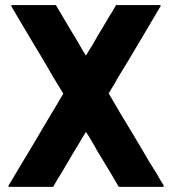

<svg xmlns="http://www.w3.org/2000/svg" viewBox="-20 -730 681 760"><path d="M410.2 -360.4Q433.6 -320.3 457 -280.3Q480.5 -241.2 504.9 -201.2Q521.5 -172.9 538.1 -145.5Q554.7 -117.2 571.3 -88.9Q585.9 -65.4 600.6 -42Q614.3 -17.6 628.9 5.9Q627.9 7.8 626 9.8Q622.1 9.8 613.3 9.8Q607.4 9.8 601.6 9.8Q596.7 9.8 590.8 9.8Q578.1 9.8 566.4 9.8Q553.7 9.8 542 9.8Q529.3 9.8 517.6 9.8Q504.9 9.8 493.2 9.8Q482.4 9.8 471.7 9.8Q460.9 9.8 450.2 9.8Q450.2 8.8 449.2 7.8Q448.2 5.9 447.3 4.9Q432.6 -20.5 417 -46.9Q401.4 -72.3 385.7 -98.6Q375 -116.2 364.3 -133.8Q354.5 -152.3 343.8 -169.9Q337.9 -179.7 332 -189.5Q326.2 -199.2 320.3 -208Q306.6 -186.5 293.9 -164.1Q280.3 -141.6 266.6 -119.1Q256.8 -101.6 246.1 -84Q235.4 -65.4 224.6 -47.9Q215.8 -33.2 207 -19.5Q198.2 -4.9 190.4 9.8Q188.5 9.8 187.5 9.8Q185.5 9.8 184.6 9.8Q167 9.8 148.4 9.8Q130.9 9.8 113.3 9.8Q101.6 9.8 88.9 9.8Q77.1 9.8 64.5 9.8Q52.7 9.8 40 9.8Q27.3 9.8 15.6 9.8Q14.6 8.8 12.7 5.9Q15.6 2 19.5 -4.9Q43.9 -45.9 68.4 -86.9Q92.8 -127.9 117.2 -168Q133.8 -196.3 150.4 -224.6Q167 -252 183.6 -280.3Q195.3 -299.8 207 -319.3Q218.8 -338.9 230.5 -359.4Q208 -396.5 185.5 -433.6Q164.1 -471.7 141.6 -508.8Q126 -535.2 109.4 -562.5Q93.8 -588.9 78.1 -615.2Q64.5 -637.7 50.8 -661.1Q37.1 -683.6 24.4 -706.1Q24.4 -707 26.4 -710Q30.3 -710 39.1 -710Q56.6 -710 75.2 -710Q92.8 -710 110.4 -710Q122.1 -710 134.8 -710Q146.5 -710 159.2 -710Q168.9 -710 179.7 -710Q190.4 -710 201.2 -710Q202.1 -709 202.1 -708Q203.1 -706.1 204.1 -705.1Q217.8 -681.6 232.4 -657.2Q246.1 -633.8 260.7 -609.4Q270.5 -592.8 280.3 -577.1Q290 -560.5 299.8 -543.9Q304.7 -535.2 309.6 -526.4Q315.4 -518.6 320.3 -509.8Q332 -530.3 344.7 -549.8Q356.4 -570.3 368.2 -590.8Q377.9 -607.4 387.7 -623Q397.5 -639.6 407.2 -656.2Q415 -669.9 423.8 -682.6Q431.6 -696.3 439.5 -710Q441.4 -710 442.4 -710Q443.4 -710 445.3 -710Q462.9 -710 480.5 -710Q498 -710 516.6 -710Q528.3 -710 541 -710Q552.7 -710 564.5 -710Q577.1 -710 589.8 -710Q601.6 -710 614.3 -710Q615.2 -709 616.2 -706.1Q614.3 -702.1 609.4 -695.3Q586.9 -656.2 563.5 -617.2Q541 -579.1 517.6 -540Q502 -513.7 486.3 -487.3Q469.7 -460.9 454.1 -434.6Q449.2 -425.8 443.4 -417Q438.5 -407.2 433.6 -398.4Q427.7 -388.7 421.9 -379.9Q416 -370.1 410.2 -360.4Z"/></svg>

Font: LeFont
Style: Bold
Weight: 800
Designer: Leryon MEDIA
Version: Version 1.0